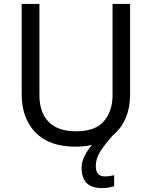

<svg xmlns="http://www.w3.org/2000/svg" viewBox="-20 -734 771 974"><path d="M466 107Q466 136 478 148.5Q490 161 511 161Q528 161 539.5 158.5Q551 156 559 155V211Q545 215 531 217.5Q517 220 497 220Q444 220 419 194Q394 168 394 117Q394 86 410 55.5Q426 25 447 1Q408 10 362 10Q229 10 159.5 -62.5Q90 -135 90 -254V-714H180V-251Q180 -164 226.5 -116Q273 -68 367 -68Q464 -68 507.5 -119.5Q551 -171 551 -252V-714H640V-252Q640 -189 618 -136Q596 -83 552 -47Q508 3 487 37.5Q466 72 466 107Z"/></svg>

Font: RS Noto Sans
Style: Regular
Weight: 400
Designer: Monotype Design Team
Foundry: Monotype Imaging Inc.
Version: Version 3.10